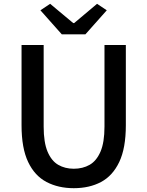

<svg xmlns="http://www.w3.org/2000/svg" viewBox="-20 -973 773 1007"><path d="M367 14Q286 14 224 -18.5Q162 -51 127.5 -123.5Q93 -196 93 -316V-737H209V-309Q209 -226 229.5 -177.5Q250 -129 285.5 -108.5Q321 -88 367 -88Q414 -88 450 -108.5Q486 -129 507 -177.5Q528 -226 528 -309V-737H640V-316Q640 -196 605.5 -123.5Q571 -51 510 -18.5Q449 14 367 14ZM304 -793 192 -919 243 -953 364 -852H369L489 -953L540 -919L428 -793Z"/></svg>

Font: Source Han Sans SC Medium
Style: Regular
Weight: 500
Designer: Ryoko NISHIZUKA 西塚涼子 (kana, bopomofo & ideographs); Paul D. Hunt (Latin, Greek & Cyrillic); Sandoll Communications 산돌커뮤니
Foundry: Adobe
Version: Version 2.004;hotconv 1.0.118;makeotfexe 2.5.65603